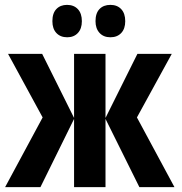

<svg xmlns="http://www.w3.org/2000/svg" viewBox="-20 -768 745 788"><path d="M685 -547 542 -286 696 0H552L413 -280V0H284V-280L146 0H1L155 -286L13 -547H153L284 -284V-547H413V-284L544 -547ZM195 -681Q195 -714 211.5 -731Q228 -748 255 -748Q283 -748 299.5 -730.5Q316 -713 316 -681Q316 -650 299.5 -632.5Q283 -615 256 -615Q228 -615 211.5 -632.5Q195 -650 195 -681ZM372 -681Q372 -714 388.5 -731Q405 -748 433 -748Q461 -748 477.5 -730.5Q494 -713 494 -681Q494 -650 477.5 -632.5Q461 -615 433 -615Q405 -615 388.5 -633Q372 -651 372 -681Z"/></svg>

Font: Noto Sans Display ExtraCondensed
Style: Bold
Weight: 700
Width: 2
Designer: Monotype Design Team
Foundry: Monotype Imaging Inc.
Version: Version 2.003